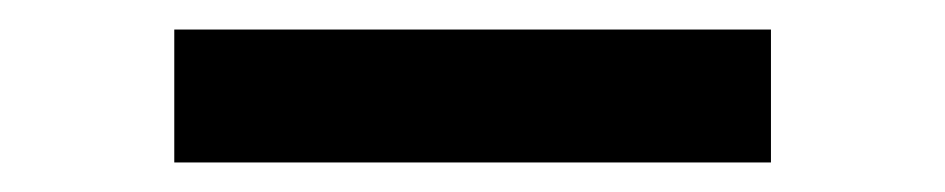

<svg xmlns="http://www.w3.org/2000/svg" viewBox="-20 -315 640 130"><path d="M98 -295V-205H502V-295Z"/></svg>

Font: LT Wave Mono Medium
Style: Regular
Weight: 500
Designer: Daniel Lyons
Version: Version 2.5 (Glyphs App)